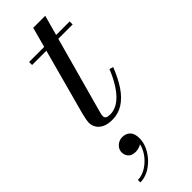

<svg xmlns="http://www.w3.org/2000/svg" viewBox="-289 -576 904 904"><g transform="rotate(-45 163.0 -124.0)"><path d="M138.5 10Q107.5 10 88 0.2Q68.5 -9.5 59.2 -25.2Q50 -41 50 -58Q50 -66 52.5 -80.5Q55 -95 59 -110L181 -560H261L123 -59Q121.5 -54 120 -47.2Q118.5 -40.5 118.5 -33.5Q118.5 -15 149.5 -15Q170.5 -15 190.8 -25Q211 -35 229.5 -54.5Q248 -74 265.2 -102.8Q282.5 -131.5 297.5 -169L316.5 -163Q295 -108 268.8 -69.2Q242.5 -30.5 210.2 -10.2Q178 10 138.5 10ZM53.5 -440V-460H323.5V-440ZM23 311.5V295Q46.5 295 70 282.5Q93.5 270 112.8 249.2Q132 228.5 142.5 203.2Q153 178 150.5 152.5H166.5Q166.5 165 158.2 174.5Q150 184 137 189.2Q124 194.5 110.5 194.5Q84.5 194.5 72.5 181.2Q60.5 168 60.5 149.5Q60.5 136.5 67.5 125.2Q74.5 114 86.8 107Q99 100 114 100Q137.5 100 152.5 115Q167.5 130 167.5 161.5Q167.5 188.5 155.2 215Q143 241.5 122.2 263.5Q101.5 285.5 75.8 298.5Q50 311.5 23 311.5Z"/></g></svg>

Font: Bodoni Moda
Style: Italic
Weight: 400
Italic angle: -13°
Designer: Owen Earl
Foundry: indestructible type
Version: Version 2.005